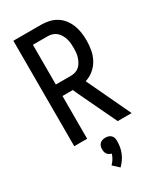

<svg xmlns="http://www.w3.org/2000/svg" viewBox="-240 -821 981 1159"><g transform="rotate(-30 250.0 -242.0)"><path d="M62 0V-735H255Q283 -735 310 -729Q337 -723 360.5 -708.5Q384 -694 401 -672Q418 -650 428 -624.5Q438 -599 442 -571.5Q446 -544 446 -516Q446 -483 440 -450Q434 -417 418 -387.5Q402 -358 376 -336.5Q350 -315 318 -305L462 0H365L235 -273L224 -298H152V0ZM255 -378Q272 -378 287.5 -382.5Q303 -387 315 -397.5Q327 -408 335 -422.5Q343 -437 348 -452.5Q353 -468 354.5 -484Q356 -500 356 -516Q356 -532 354.5 -548.5Q353 -565 348 -580.5Q343 -596 335 -610Q327 -624 315 -634.5Q303 -645 287.5 -650Q272 -655 255 -655H152V-378ZM240 251 199 213Q212 200 221.5 184.5Q231 169 236 152Q228 150 220 145.5Q212 141 207 134Q202 127 200 118.5Q198 110 198 101Q198 90 201 80Q204 70 211.5 62.5Q219 55 229.5 52Q240 49 250 49Q260 49 270.5 52Q281 55 288.5 62.5Q296 70 299 80Q302 90 302 101Q302 122 298.5 142.5Q295 163 287 182.5Q279 202 267 219Q255 236 240 251Z"/></g></svg>

Font: Iosevka SS10 Medium
Style: Regular
Weight: 500
Monospace: yes
Designer: Belleve Invis
Foundry: Belleve Invis
Version: Version 28.0.6; ttfautohint (v1.8.4)